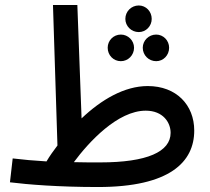

<svg xmlns="http://www.w3.org/2000/svg" viewBox="-20 -739 845 772"><path d="M374 13C663 13 761 -88 761 -214C761 -317 689 -393 574 -393C480 -393 387 -338 308 -263L291 -719H193L211 -154C195 -133 180 -112 167 -90C117 -93 72 -97 31 -102L20 -6C92 3 216 13 374 13ZM538 -610C567 -610 590 -634 590 -663C590 -693 567 -717 538 -717C508 -717 484 -693 484 -663C484 -634 508 -610 538 -610ZM466 -493C495 -493 519 -517 519 -547C519 -576 495 -600 466 -600C436 -600 413 -576 413 -547C413 -517 436 -493 466 -493ZM608 -493C637 -493 660 -517 660 -547C660 -576 637 -600 608 -600C578 -600 554 -576 554 -547C554 -517 578 -493 608 -493ZM566 -294C636 -294 666 -246 666 -205C666 -129 572 -86 383 -86C346 -86 311 -86 277 -87C337 -168 453 -294 566 -294Z"/></svg>

Font: Noto Sans Arabic UI Md
Style: Regular
Weight: 500
Designer: Monotype Design Team, Nadine Chahine and Nizar Qandah
Foundry: Monotype Imaging Inc.
Version: Version 2.010